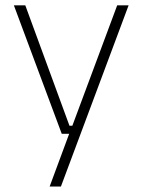

<svg xmlns="http://www.w3.org/2000/svg" viewBox="-20 -506 518 698"><path d="M260 -49 239.5 -39.5 406 -486.5H447.5L201.5 172H160.5L237 -34.5L252.5 -19.5H204.5L30.5 -486.5H72L232.5 -49Z"/></svg>

Font: Anek Odia Medium ExtraLight
Style: Regular
Weight: 250
Version: Version 1.003